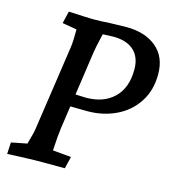

<svg xmlns="http://www.w3.org/2000/svg" viewBox="-107 -800 815 895"><g transform="rotate(15 300.5 -352.5)"><path d="M12 -51 88 -66Q105 -126 107 -144L167 -553Q171 -580 171 -639L101 -651L115 -710Q213 -705 232 -705Q268 -705 313 -708L393 -710Q484 -710 538.5 -664.5Q593 -619 593 -535Q593 -457 555.5 -400Q518 -343 455.5 -313.5Q393 -284 319 -284L236 -285L220 -174Q215 -138 211 -66L300 -58L286 0H148Q127 0 9 5ZM295 -343Q380 -343 430 -391Q480 -439 480 -528Q480 -588 445 -619.5Q410 -651 346 -651L295 -649Q279 -584 273 -539L245 -345Q270 -344 295 -343Z"/></g></svg>

Font: Andada Pro SemiBold
Style: Italic
Weight: 600
Italic angle: -6.99998°
Designer: Carolina Giovagnoli
Foundry: Huerta Tipografica
Version: Version 3.005